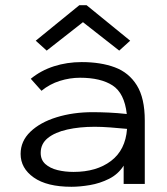

<svg xmlns="http://www.w3.org/2000/svg" viewBox="-20 -705 640 736"><path d="M254 11Q160 11 109.5 -24.5Q59 -60 59 -115Q59 -164 96.5 -200Q134 -236 197 -255.5Q260 -275 335 -275Q363 -275 396.5 -273.5Q430 -272 466 -268Q457 -348 411.5 -377.5Q366 -407 287 -407Q248 -407 209.5 -395Q171 -383 139 -357L98 -403Q137 -435 187 -451Q237 -467 293 -467Q366 -467 420 -447Q474 -427 504.5 -378Q535 -329 535 -243V0H454V-70Q433 -37 398 -19.5Q363 -2 324.5 4.5Q286 11 254 11ZM136 -119Q136 -92 154 -76Q172 -60 200.5 -53Q229 -46 262 -46Q350 -46 405.5 -88Q461 -130 467 -211Q436 -214 403 -216.5Q370 -219 343 -219Q285 -219 238 -208.5Q191 -198 163.5 -176Q136 -154 136 -119ZM159 -511 117 -549 284 -685H312L479 -549L437 -511L298 -620Z"/></svg>

Font: Inconsolata Expanded
Style: Regular
Weight: 400
Width: 7
Monospace: yes
Designer: Raph Levien, Cyreal, Brenton Simpson
Foundry: Raph Levien, Cyreal, Google
Version: Version 3.000; ttfautohint (v1.8.2.53-6de2)